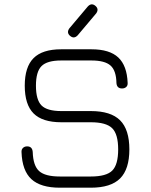

<svg xmlns="http://www.w3.org/2000/svg" viewBox="-20 -873 701 892"><path d="M302 -741 388 -843Q405 -861 423 -846Q441 -831 427 -811L341 -709Q324 -691 306 -706Q288 -721 302 -741ZM258 -1Q169 -1 126 -40.5Q83 -80 80 -166Q79 -178 86.5 -185.5Q94 -193 106 -193Q130 -193 132 -167Q134 -103 162 -78Q190 -53 258 -53H402Q474 -53 501.5 -80.5Q529 -108 529 -179Q529 -250 501 -277.5Q473 -305 402 -305H265Q177 -305 136 -346Q95 -387 95 -475Q95 -562 136 -603Q177 -644 264 -644H405Q489 -644 529.5 -606Q570 -568 573 -488Q574 -476 566.5 -469Q559 -462 547 -462Q523 -462 521 -487Q520 -545 493.5 -568.5Q467 -592 405 -592H264Q199 -592 173 -566Q147 -540 147 -475Q147 -409 173 -383Q199 -357 265 -357H402Q495 -357 538 -314Q581 -271 581 -179Q581 -87 538 -44Q495 -1 402 -1Z"/></svg>

Font: Jura
Style: Regular
Weight: 400
Designer: Daniel Johnson, Alexei Vanyashin
Foundry: Daniel Johnson
Version: Version 5.103